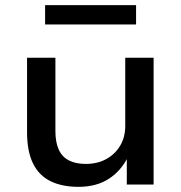

<svg xmlns="http://www.w3.org/2000/svg" viewBox="-20 -716 703 745"><path d="M284 9Q221 9 176 -13Q131 -35 108 -82Q85 -129 85 -203V-492H195V-207Q195 -164 208 -135.5Q221 -107 247.5 -93.5Q274 -80 313 -80Q359 -80 393.5 -99.5Q428 -119 447 -152Q466 -185 466 -227V-492H576V0H472V-108H477Q450 -53 402 -22Q354 9 284 9ZM155 -621V-696H508V-621Z"/></svg>

Font: Nunito Sans 10pt SemiExpanded SemiBold
Style: Regular
Weight: 600
Width: 6
Designer: Vernon Adams
Foundry: Vernon Adams
Version: Version 3.101;gftools[0.9.27]